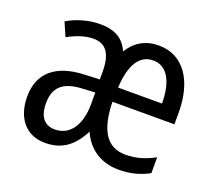

<svg xmlns="http://www.w3.org/2000/svg" viewBox="-99 -677 911 818"><g transform="rotate(20 356.5 -268.0)"><path d="M492 -546C432 -546 387 -520 356 -470C334 -522 292 -546 227 -546C170 -546 118 -529 78 -505L105 -443C145 -465 184 -478 220 -478C276 -478 304 -441 304 -359V-324L235 -321C106 -316 38 -256 38 -150C38 -58 86 10 176 10C252 10 301 -26 339 -100C370 -28 433 10 509 10C563 10 605 -1 647 -24V-96C604 -72 562 -60 515 -60C432 -60 390 -123 387 -253H668V-308C668 -444 608 -546 492 -546ZM491 -478C558 -478 588 -410 588 -318H389C394 -425 431 -478 491 -478ZM248 -262 305 -265V-213C305 -113 261 -58 196 -58C151 -58 123 -87 123 -151C123 -222 160 -258 248 -262Z"/></g></svg>

Font: Noto Sans Sinhala UI Condensed
Style: Regular
Weight: 400
Width: 3
Designer: Jelle Bosma - Monotype Design Team
Foundry: Monotype Imaging Inc.
Version: Version 2.006